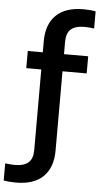

<svg xmlns="http://www.w3.org/2000/svg" viewBox="-133 -857 584 1127"><g transform="rotate(5 158.5 -294.0)"><path d="M221 -618.5V-545.5H363.5V-444.5H221V22.5Q221 122.5 166 176.2Q111 230 5.5 230Q-35.5 230 -67 224V123Q-30 127.5 -12 127.5Q44 127.5 70 104.2Q96 81 96 30.5V-444.5H7.5V-545.5H96V-610.5Q96 -710.5 151 -764.2Q206 -818 311.5 -818Q352.5 -818 384 -812V-711Q347 -715.5 328.5 -715.5Q272.5 -715.5 246.8 -692.2Q221 -669 221 -618.5Z"/></g></svg>

Font: Encode Sans Semi Condensed SmBd
Style: Regular
Weight: 600
Width: 4
Designer: Multiple Designers
Foundry: Impallari Type
Version: Version 2.000